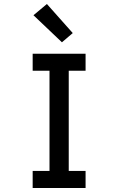

<svg xmlns="http://www.w3.org/2000/svg" viewBox="-20 -938 590 958"><path d="M143 0V-85H227V-585H143V-670H407V-585H323V-85H407V0ZM289 -727 147 -862 214 -918 343 -773Z"/></svg>

Font: Lode Dark Term
Style: Bold
Weight: 700
Monospace: yes
Designer: Belleve Invis
Foundry: Belleve Invis
Version: Version 29.2.0